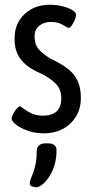

<svg xmlns="http://www.w3.org/2000/svg" viewBox="-20 -550 393 805"><path d="M165 9Q127 9 96 -2Q65 -13 47 -27.5Q29 -42 29 -53Q29 -60 35 -72Q41 -84 49.5 -94Q58 -104 63 -104Q67 -104 79.5 -94Q92 -84 112.5 -74.5Q133 -65 161 -65Q197 -65 217 -83Q237 -101 237 -138Q237 -176 213.5 -199.5Q190 -223 149 -243Q114 -258 90 -277.5Q66 -297 53.5 -323.5Q41 -350 41 -388Q41 -452 83 -491Q125 -530 188 -530Q215 -530 240.5 -524Q266 -518 282.5 -508Q299 -498 299 -487Q299 -480 293.5 -467Q288 -454 281 -443.5Q274 -433 268 -433Q264 -433 244 -445.5Q224 -458 193 -458Q165 -458 145 -442.5Q125 -427 125 -397Q125 -360 147 -338Q169 -316 200 -300Q238 -282 265 -261Q292 -240 305.5 -211Q319 -182 319 -140Q319 -94 298 -60.5Q277 -27 242.5 -9Q208 9 165 9ZM133 235Q125 235 115 232Q105 229 105 220Q105 208 112.5 191Q120 174 127 147.5Q134 121 134 83Q134 69 143 60Q152 51 172 51H182Q199 51 208 58.5Q217 66 217 79Q217 127 201.5 162Q186 197 166 216Q146 235 133 235Z"/></svg>

Font: Asap Condensed VF Beta
Style: Regular
Weight: 400
Designer: Pablo Cosgaya
Foundry: Omnibus-Type
Version: Version 1.008